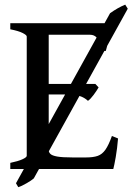

<svg xmlns="http://www.w3.org/2000/svg" viewBox="-20 -713 559 810"><path d="M519 -676.3 122.6 39.6Q113.3 47.9 91.8 60.3Q70.3 72.8 57.1 76.7L47.4 60.1L444.3 -657.2Q477.1 -680.7 508.3 -693.4ZM446.3 -602.1Q444.8 -577.1 438.5 -546.9Q432.1 -516.6 426.3 -498H399.4Q397.5 -543 387.5 -554.7Q377.4 -566.4 359.4 -566.4H160.2L174.3 -615.2H429.2ZM396 -344.2Q388.2 -330.6 375 -312.7Q361.8 -294.9 351.1 -287.6Q335.9 -301.8 315.7 -308.1Q295.4 -314.5 254.4 -314.5H153.3L164.1 -358.9H382.3ZM478 -128.9Q474.6 -86.9 468.3 -50.5Q461.9 -14.2 458 0H23.4V-25.9Q56.2 -32.7 74.5 -41Q92.8 -49.3 92.8 -55.7V-559.1Q92.8 -564.9 75.7 -573.7Q58.6 -582.5 23.4 -589.4V-615.2H174.3H256.3V-589.4Q223.6 -582.5 204.6 -579.6Q185.5 -576.7 185.5 -569.8V-80.1Q185.5 -70.8 192.6 -63.7Q199.7 -56.6 220.9 -52.7Q242.2 -48.8 285.2 -48.8H343.3Q373.5 -48.8 392.3 -55.4Q411.1 -62 424.8 -81.5Q438.5 -101.1 452.1 -139.2Z"/></svg>

Font: Gentium Book Plus
Style: Regular
Weight: 400
Designer: Victor Gaultney, Annie Olsen, Iska Routamaa, Becca Hirsbrunner
Foundry: SIL International
Version: Version 6.101